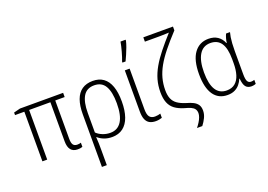

<svg xmlns="http://www.w3.org/2000/svg" viewBox="-136 -1168 2483 1779"><g transform="rotate(-20 1106.0 -278.5)"><path d="M459.5 -34.7Q470.7 -34.7 479.2 -36.4Q487.8 -38.1 495.1 -40.5V0.5Q489.3 2.9 476.6 5.4Q463.9 7.8 447.3 7.8Q402.8 7.8 380.4 -20Q357.9 -47.9 357.9 -104V-489.3H148.4V0H101.1V-489.3H9.3V-514.6L72.8 -530.8H498.5V-489.3H405.8V-109.9Q405.8 -70.3 418.2 -52.5Q430.7 -34.7 459.5 -34.7Z M982.4 -270Q982.4 -180.7 960.4 -118.4Q938.5 -56.2 895 -23.2Q851.6 9.8 787.1 9.8Q744.1 9.8 709.2 -3.7Q674.3 -17.1 649.4 -39.6H646Q648.4 -7.3 649.2 22Q649.9 51.3 649.9 82V237.3H601.6V-281.2Q601.6 -366.2 622.6 -424.1Q643.6 -481.9 686.3 -511.5Q729 -541 793 -541Q855 -541 897 -510.7Q939 -480.5 960.7 -420.4Q982.4 -360.4 982.4 -270ZM791.5 -498Q717.3 -498 683.3 -441.2Q649.4 -384.3 649.4 -277.3V-85Q673.3 -61.5 709 -47.1Q744.6 -32.7 784.7 -32.7Q857.4 -32.7 895.3 -92.5Q933.1 -152.3 933.1 -270Q933.1 -381.8 899.4 -439.9Q865.7 -498 791.5 -498Z M1154.3 -530.8V-130.4Q1154.3 -76.2 1171.9 -54.7Q1189.5 -33.2 1224.6 -33.2Q1239.3 -33.2 1254.4 -35.9Q1269.5 -38.6 1278.8 -42V-0.5Q1266.6 3.9 1250.5 6.8Q1234.4 9.8 1217.8 9.8Q1182.1 9.8 1157.2 -3.4Q1132.3 -16.6 1119.6 -46.4Q1106.9 -76.2 1106.9 -126.5V-530.8ZM1110.8 -606V-615.7Q1117.2 -631.8 1124.8 -654.8Q1132.3 -677.7 1139.4 -703.4Q1146.5 -729 1152.1 -753.2Q1157.7 -777.3 1160.6 -795.4H1210.9V-785.2Q1204.6 -758.3 1192.9 -726.3Q1181.2 -694.3 1167.5 -662.8Q1153.8 -631.3 1141.6 -606Z M1661.1 65.9Q1661.1 101.6 1645 135.3Q1628.9 168.9 1605 199.7H1552.7Q1568.8 179.7 1582.8 157.7Q1596.7 135.7 1604.7 114Q1612.8 92.3 1612.8 73.7Q1612.3 49.3 1600.8 33.4Q1589.4 17.6 1566.4 7.1Q1543.5 -3.4 1508.8 -12.2Q1453.1 -28.3 1417.2 -54.4Q1381.3 -80.6 1364.3 -122.6Q1347.2 -164.6 1347.2 -228Q1347.2 -292.5 1363.5 -350.1Q1379.9 -407.7 1412.6 -465.1Q1445.3 -522.5 1494.9 -584.7Q1544.4 -647 1610.4 -720.2Q1598.6 -719.2 1582.8 -719Q1566.9 -718.8 1549.3 -718Q1531.7 -717.3 1513.7 -717.3H1372.6V-759.8H1665V-722.2Q1592.3 -644 1540.8 -579.8Q1489.3 -515.6 1457.5 -458.7Q1425.8 -401.9 1410.9 -346.2Q1396 -290.5 1396 -229Q1396 -179.2 1410.2 -145.5Q1424.3 -111.8 1455.6 -89.6Q1486.8 -67.4 1539.6 -51.3Q1575.7 -41.5 1603.3 -27.6Q1630.9 -13.7 1646 8.3Q1661.1 30.3 1661.1 65.9Z M1932.6 -32.7Q1983.4 -32.7 2015.4 -59.6Q2047.4 -86.4 2062.3 -134.8Q2077.1 -183.1 2077.1 -247.1V-287.6Q2077.1 -394 2042.5 -446Q2007.8 -498 1937 -498Q1864.3 -498 1826.9 -436.5Q1789.6 -375 1789.6 -261.7Q1789.6 -147.5 1825.4 -90.1Q1861.3 -32.7 1932.6 -32.7ZM1925.8 9.8Q1835.9 9.8 1788.3 -59.3Q1740.7 -128.4 1740.7 -262.2Q1740.7 -400.9 1792.5 -470.9Q1844.2 -541 1933.6 -541Q1986.8 -541 2023.2 -516.6Q2059.6 -492.2 2078.1 -446.8H2081.5Q2084 -468.3 2090.1 -490Q2096.2 -511.7 2105 -530.8H2144Q2138.2 -510.7 2134 -484.9Q2129.9 -459 2127.7 -425.8Q2125.5 -392.6 2125.5 -350.1V-123Q2125.5 -71.3 2136.7 -51.8Q2147.9 -32.2 2170.4 -32.2Q2178.7 -32.2 2188 -33.7Q2197.3 -35.2 2204.1 -38.1V1Q2199.7 3.4 2192.9 5.1Q2186 6.8 2178 8.3Q2169.9 9.8 2161.6 9.8Q2122.6 9.8 2103.8 -14.4Q2085 -38.6 2080.6 -95.2H2077.1Q2065.9 -67.4 2046.1 -43.2Q2026.4 -19 1996.6 -4.6Q1966.8 9.8 1925.8 9.8Z"/></g></svg>

Font: Open Sans SemiCondensed Light
Style: Regular
Weight: 300
Width: 4
Designer: Monotype Design Team
Foundry: Monotype Imaging Inc.
Version: Version 3.000